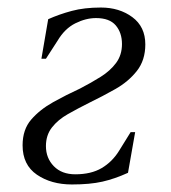

<svg xmlns="http://www.w3.org/2000/svg" viewBox="-20 -480 454 510"><path d="M171 10Q116 10 78 -16Q40 -42 40 -94Q40 -136 63 -162.5Q86 -189 121 -208.5Q156 -228 193 -245Q222 -260 247.5 -276Q273 -292 288.5 -313Q304 -334 304 -363Q304 -393 287.5 -412.5Q271 -432 235 -432Q208 -432 180 -418Q152 -404 133 -372L102 -324H90L108 -429Q137 -442 170.5 -451Q204 -460 248 -460Q297 -460 331.5 -434.5Q366 -409 366 -362Q366 -320 343.5 -291.5Q321 -263 286.5 -243.5Q252 -224 217 -207Q187 -192 160.5 -177Q134 -162 118 -141.5Q102 -121 102 -92Q102 -60 123 -38.5Q144 -17 180 -17Q222 -17 250 -33.5Q278 -50 296 -79L327 -129H339L320 -21Q285 -5 252 2.5Q219 10 171 10Z"/></svg>

Font: Spectral Light
Style: Italic
Weight: 300
Italic angle: -10°
Designer: Jean-Baptiste Levee
Foundry: Production Type
Version: Version 2.001